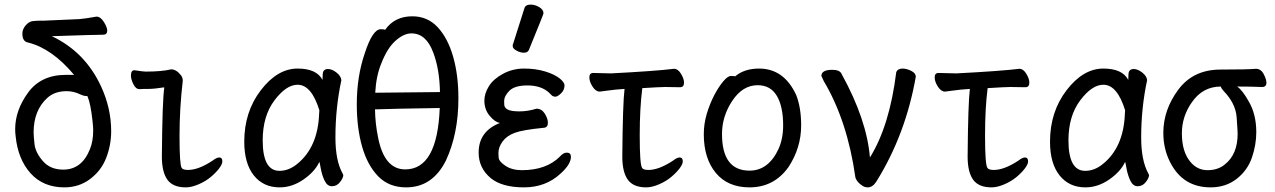

<svg xmlns="http://www.w3.org/2000/svg" viewBox="-20 -790 5540 834"><path d="M259.8 23.9Q168 23.9 113 -37.1Q58.1 -98.1 47.9 -198.2Q45.9 -213.9 45.9 -229Q45.9 -311 102.1 -387.9Q158.2 -464.8 266.1 -464.8H301.8Q206.1 -579.1 103 -605Q77.1 -608.9 77.1 -644Q77.1 -663.1 91.6 -679.9Q106 -696.8 123.5 -698.5Q141.1 -700.2 154.8 -700.2H169.9L324.2 -707Q350.1 -709 398.9 -717.8Q417 -717.8 431.4 -694.3Q445.8 -670.9 445.8 -657.2Q445.8 -639.2 428.2 -639.2Q396 -639.2 205.1 -632.8Q349.1 -564.9 418.9 -415Q462.9 -319.8 462.9 -220.2Q462.9 -160.2 441.4 -104.5Q419.9 -48.8 371.6 -12.5Q323.2 23.9 259.8 23.9ZM254.9 -53.2Q335.9 -53.2 371.1 -143.1Q384.8 -176.8 384.8 -224.1Q384.8 -238.8 381.8 -265.1Q374 -338.9 359.9 -372.1Q359.9 -373 352.1 -373Q344.2 -373 331.1 -378.9Q300.8 -394 270 -394Q217.8 -394 186 -365.2Q126 -311 126 -214.8Q126 -200.2 129.9 -164.1Q133.8 -127.9 166 -90.6Q198.2 -53.2 254.9 -53.2Z M787.1 23.9Q731 23.9 707 -9.5Q683.1 -43 683.1 -109.9Q685.1 -356.9 693.8 -410.2H689.9Q649.9 -403.8 624.5 -403.8Q599.1 -403.8 585.9 -402.8Q569.8 -402.8 559.3 -424.3Q548.8 -445.8 548.8 -461.9Q548.8 -484.9 564 -484.9Q602.1 -479 612.8 -479Q683.1 -479 723.1 -488.8Q746.1 -488.8 766.1 -462.9Q773.9 -453.1 773.9 -439Q759.8 -319.8 759.8 -199.2Q759.8 -75.2 769 -61Q773.9 -51.8 796.9 -51.8Q841.8 -51.8 902.8 -91.8Q920.9 -106 932.1 -106Q945.8 -106 945.8 -88.9Q945.8 -77.1 932.4 -59.1Q918.9 -41 896.5 -22Q874 -2.9 843 10.5Q812 23.9 787.1 23.9Z M1194.8 23.9Q1124 23.9 1082.5 -28.1Q1041 -80.1 1041 -174.8Q1041 -304.2 1113 -398.2Q1185.1 -492.2 1272.9 -492.2Q1355 -492.2 1380.9 -442.9Q1380.9 -444.8 1381.8 -467.5Q1382.8 -490.2 1404.8 -490.2Q1421.9 -490.2 1441.4 -475.1Q1460.9 -460 1462.9 -441.9Q1437 -321.8 1437 -192.9Q1437 -92.8 1467.8 -37.1L1471.2 -29.8Q1471.2 -17.1 1457 1Q1442.9 19 1421.9 19Q1401.9 19 1390.4 -4.4Q1378.9 -27.8 1373.5 -57.4Q1368.2 -86.9 1367.2 -86.9Q1348.1 -44.9 1298.6 -10.5Q1249 23.9 1194.8 23.9ZM1193.8 -47.9Q1233.9 -47.9 1270 -77.1Q1360.8 -149.9 1366.2 -295.9Q1366.2 -304.2 1367.2 -311Q1333 -421.9 1272.9 -421.9Q1223.1 -421.9 1172.1 -354Q1121.1 -286.1 1121.1 -180.2Q1121.1 -47.9 1193.8 -47.9Z M1744.1 23.9Q1669.9 23.9 1623 -23.9Q1576.2 -71.8 1553 -152.8Q1529.8 -233.9 1529.8 -336.9Q1529.8 -457 1564 -557.1Q1598.1 -663.1 1633.8 -663.1Q1649.9 -663.1 1652.8 -660.2Q1693.8 -719.2 1771 -719.2Q1836.9 -719.2 1880.9 -672.1Q1924.8 -625 1948 -544.9Q1971.2 -464.8 1971.2 -362.8Q1971.2 -209 1917 -92.8Q1858.9 23.9 1744.1 23.9ZM1740.2 -54.2Q1879.9 -54.2 1890.1 -320.8Q1687 -317.9 1608.9 -314.9Q1609.9 -252.9 1622.1 -193.8Q1648.9 -54.2 1740.2 -54.2ZM1609.9 -387.2 1891.1 -390.1Q1889.2 -490.2 1861.8 -562Q1831.1 -645 1767.1 -645Q1733.9 -645 1698 -613Q1662.1 -581.1 1636.2 -514.2Q1613.8 -460 1609.9 -387.2Z M2255.9 23.9Q2161.1 23.9 2111.8 -16.1Q2059.1 -60.1 2059.1 -127Q2059.1 -220.2 2151.9 -255.9Q2130.9 -258.8 2107.4 -286.4Q2084 -314 2084 -353Q2084 -383.8 2103.5 -415.3Q2123 -446.8 2165 -469.5Q2207 -492.2 2256.8 -492.2Q2306.2 -492.2 2346.7 -480Q2387.2 -467.8 2409.7 -450.4Q2432.1 -433.1 2432.1 -418.9Q2432.1 -398.9 2417 -384.5Q2401.9 -370.1 2393.1 -370.1Q2382.8 -370.1 2377 -375.5Q2371.1 -380.9 2366.2 -386.2Q2332 -418.9 2271 -418.9Q2215.8 -418.9 2192.9 -396Q2169.9 -373 2169.9 -350.1Q2169.9 -348.1 2170.4 -335Q2170.9 -321.8 2185.5 -314Q2200.2 -306.2 2236.8 -306.2Q2272.9 -306.2 2310.1 -317.9Q2333 -317.9 2346.4 -296.4Q2359.9 -274.9 2359.9 -256.8Q2359.9 -235.8 2341.8 -234.9Q2251 -226.1 2216.1 -213.1Q2181.2 -200.2 2163.1 -175.5Q2145 -150.9 2145 -125Q2145 -122.1 2146 -105.5Q2147 -88.9 2175.5 -69.8Q2204.1 -50.8 2247.1 -50.8Q2353 -50.8 2412.1 -109.9Q2426.8 -127 2441.9 -127Q2460 -127 2460 -108.9Q2460 -76.2 2414.1 -35.2Q2350.1 23.9 2255.9 23.9ZM2255.9 -561Q2240.2 -561 2223.6 -570.1Q2207 -579.1 2207 -589.8Q2207 -598.1 2209 -600.1L2257.8 -753.9Q2262.2 -770 2285.2 -770Q2304.2 -770 2322.5 -759Q2340.8 -748 2340.8 -731.9Q2340.8 -728 2277.8 -574.2Q2272.9 -561 2255.9 -561Z M2787.1 23.9Q2731 23.9 2707 -9.5Q2683.1 -43 2683.1 -109.9Q2685.1 -342.8 2692.9 -403.8Q2648.9 -400.9 2623 -397Q2597.2 -393.1 2585 -392.1Q2567.9 -392.1 2554 -413.6Q2540 -435.1 2540 -454.1Q2540 -473.1 2557.1 -473.1L2633.8 -471.2Q2824.2 -481 2908.2 -491.2Q2924.8 -491.2 2938 -469.7Q2951.2 -448.2 2951.2 -431.2Q2951.2 -411.1 2934.1 -411.1L2869.1 -412.1Q2848.1 -412.1 2770 -407.2Q2758.8 -319.8 2758.8 -201.2Q2758.8 -75.2 2769 -61Q2773.9 -51.8 2796.9 -51.8Q2841.8 -51.8 2902.8 -91.8Q2920.9 -106 2932.1 -106Q2945.8 -106 2945.8 -88.9Q2945.8 -77.1 2932.4 -59.1Q2918.9 -41 2896.5 -22Q2874 -2.9 2843 10.5Q2812 23.9 2787.1 23.9Z M3235.8 23.9Q3141.1 23.9 3089.1 -39.1Q3037.1 -102.1 3037.1 -207Q3037.1 -252 3050 -295.4Q3063 -338.9 3082 -375.5Q3101.1 -412.1 3121.1 -436Q3141.1 -460 3154.8 -460Q3171.9 -460 3172.9 -458Q3212.9 -492.2 3276.9 -492.2Q3386.2 -492.2 3439 -376Q3460 -321.8 3460 -245.1Q3460 -147.9 3404.8 -64Q3341.8 23.9 3235.8 23.9ZM3235.8 -48.8Q3317.9 -48.8 3361.8 -143.1Q3381.8 -188 3381.8 -245.1Q3381.8 -327.1 3354.5 -373.5Q3327.1 -419.9 3271 -419.9Q3206.1 -419.9 3161.1 -352.5Q3116.2 -285.2 3116.2 -208Q3116.2 -48.8 3235.8 -48.8Z M3749 23.9Q3735.8 23.9 3725.1 16.1Q3703.1 2 3695.8 -18.1Q3661.1 -265.1 3558.1 -438L3547.9 -460Q3547.9 -486.8 3595.2 -486.8Q3628.9 -486.8 3636.2 -467.8Q3745.1 -270 3758.8 -106Q3844.2 -243.2 3873 -476.1Q3878.9 -492.2 3900.9 -492.2Q3918 -492.2 3938 -482.2Q3958 -472.2 3958 -457Q3914.1 -206.1 3787.1 -2Q3771 23.9 3749 23.9Z M4287.1 23.9Q4231 23.9 4207 -9.5Q4183.1 -43 4183.1 -109.9Q4185.1 -342.8 4192.9 -403.8Q4148.9 -400.9 4123 -397Q4097.2 -393.1 4085 -392.1Q4067.9 -392.1 4054 -413.6Q4040 -435.1 4040 -454.1Q4040 -473.1 4057.1 -473.1L4133.8 -471.2Q4324.2 -481 4408.2 -491.2Q4424.8 -491.2 4438 -469.7Q4451.2 -448.2 4451.2 -431.2Q4451.2 -411.1 4434.1 -411.1L4369.1 -412.1Q4348.1 -412.1 4270 -407.2Q4258.8 -319.8 4258.8 -201.2Q4258.8 -75.2 4269 -61Q4273.9 -51.8 4296.9 -51.8Q4341.8 -51.8 4402.8 -91.8Q4420.9 -106 4432.1 -106Q4445.8 -106 4445.8 -88.9Q4445.8 -77.1 4432.4 -59.1Q4418.9 -41 4396.5 -22Q4374 -2.9 4343 10.5Q4312 23.9 4287.1 23.9Z M4694.8 23.9Q4624 23.9 4582.5 -28.1Q4541 -80.1 4541 -174.8Q4541 -304.2 4613 -398.2Q4685.1 -492.2 4772.9 -492.2Q4855 -492.2 4880.9 -442.9Q4880.9 -444.8 4881.8 -467.5Q4882.8 -490.2 4904.8 -490.2Q4921.9 -490.2 4941.4 -475.1Q4960.9 -460 4962.9 -441.9Q4937 -321.8 4937 -192.9Q4937 -92.8 4967.8 -37.1L4971.2 -29.8Q4971.2 -17.1 4957 1Q4942.9 19 4921.9 19Q4901.9 19 4890.4 -4.4Q4878.9 -27.8 4873.5 -57.4Q4868.2 -86.9 4867.2 -86.9Q4848.1 -44.9 4798.6 -10.5Q4749 23.9 4694.8 23.9ZM4693.8 -47.9Q4733.9 -47.9 4770 -77.1Q4860.8 -149.9 4866.2 -295.9Q4866.2 -304.2 4867.2 -311Q4833 -421.9 4772.9 -421.9Q4723.1 -421.9 4672.1 -354Q4621.1 -286.1 4621.1 -180.2Q4621.1 -47.9 4693.8 -47.9Z M5238.8 23.9Q5118.2 23.9 5063 -85Q5033.2 -143.1 5033.2 -212.9Q5033.2 -313 5098.1 -400.4Q5163.1 -487.8 5281.5 -487.8Q5399.9 -487.8 5435.1 -491.2Q5457 -491.2 5469 -468.5Q5481 -445.8 5481 -430.2Q5481 -412.1 5461.9 -412.1Q5414.1 -414.1 5354 -414.1Q5377.9 -397 5403.8 -350.1Q5437 -293.9 5437 -215.8Q5437 -161.1 5418 -105.5Q5398.9 -49.8 5351.6 -12.9Q5304.2 23.9 5238.8 23.9ZM5299.8 -75.2Q5356 -119.1 5356 -209Q5356 -221.2 5351.6 -281Q5347.2 -340.8 5294.9 -395Q5283.2 -408.2 5283.2 -414.1Q5205.1 -414.1 5158.2 -347.2Q5113.8 -285.2 5113.8 -210.9Q5113.8 -131.8 5149.9 -87.9Q5180.2 -50.8 5225.1 -50.8Q5270 -50.8 5299.8 -75.2Z"/></svg>

Font: LXGW WenKai Mono GB Screen
Style: Regular
Weight: 400
Monospace: yes
Designer: LXGW / Fontworks Inc.
Foundry: LXGW / Fontworks Inc.
Version: Version 1.510;January 18,2025